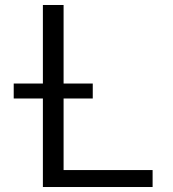

<svg xmlns="http://www.w3.org/2000/svg" viewBox="-20 -750 692 770"><path d="M35 -355V-415H152V-730H235V-415H352V-355H235V-68H592V0H152V-355Z"/></svg>

Font: Mplus 1p
Style: Regular
Weight: 400
Version: Version 1.061